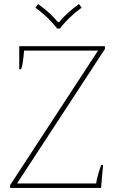

<svg xmlns="http://www.w3.org/2000/svg" viewBox="-20 -928 578 948"><path d="M155 -890 168 -908Q226 -867 266 -819H272Q312 -867 370 -908L383 -890Q317 -842 276 -787H262Q221 -842 155 -890ZM30 -14 464 -678H99Q93 -606 84 -586H75V-700H498V-686L64 -22H455Q456 -38 465 -68.5Q474 -99 480 -114H489L479 0H30Z"/></svg>

Font: Trirong Thin
Style: Regular
Weight: 250
Designer: Katatrad Team
Foundry: CadsonDemak
Version: Version 1.001